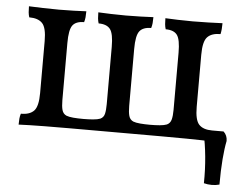

<svg xmlns="http://www.w3.org/2000/svg" viewBox="-48 -519 964 750"><g transform="rotate(5 434.5 -144.5)"><path d="M36 3Q36 -10 37 -20.5Q38 -31 41 -40Q76 -40 92.5 -57.5Q109 -75 109 -127V-331Q109 -383 92.5 -400.5Q76 -418 41 -418Q38 -427 37 -437.5Q36 -448 36 -461Q61 -460 91.5 -459Q122 -458 154 -458Q183 -458 212.5 -459Q242 -460 261 -461Q261 -448 260 -437.5Q259 -427 256 -418Q224 -418 211 -400.5Q198 -383 198 -331V-107Q198 -83 202 -68.5Q206 -54 219 -48Q229 -44 246.5 -42.5Q264 -41 286 -41Q306 -41 324 -42.5Q342 -44 352 -48Q365 -54 368.5 -68.5Q372 -83 372 -107V-331Q372 -383 358.5 -400.5Q345 -418 313 -418Q310 -427 309 -437.5Q308 -448 308 -461Q328 -460 357.5 -459Q387 -458 416 -458Q445 -458 474.5 -459Q504 -460 524 -461Q524 -448 523 -437.5Q522 -427 519 -418Q487 -418 473.5 -400.5Q460 -383 460 -331V-107Q460 -83 464 -68.5Q468 -54 481 -48Q491 -44 509 -42.5Q527 -41 547 -41Q568 -41 585.5 -42.5Q603 -44 613 -48Q626 -54 630 -68.5Q634 -83 634 -107V-331Q634 -383 621 -400.5Q608 -418 576 -418Q573 -427 572 -437.5Q571 -448 571 -461Q590 -460 619.5 -459Q649 -458 678 -458Q710 -458 740.5 -459Q771 -460 795 -461Q795 -448 794 -437.5Q793 -427 791 -418Q756 -418 739.5 -400.5Q723 -383 723 -331V-127Q723 -75 739.5 -57.5Q756 -40 791 -40Q793 -31 794 -20.5Q795 -10 795 3Q777 2 754.5 1.5Q732 1 694.5 0.5Q657 0 595 0H236Q174 0 137.5 0.5Q101 1 78.5 1.5Q56 2 36 3ZM777 168Q778 115 773 63.5Q768 12 759 -26V-40H836Q851 -26 851 -4Q845 25 841.5 68.5Q838 112 838 168Q824 172 808 172Q792 172 777 168Z"/></g></svg>

Font: Vollkorn
Style: Regular
Weight: 400
Designer: Friedrich Althausen
Foundry: Friedrich Althausen
Version: Version 4.104